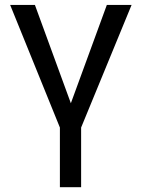

<svg xmlns="http://www.w3.org/2000/svg" viewBox="-20 -533 591 795"><path d="M228 -4.9 22 -512.7H124.5L273.4 -105.5L422.4 -512.7H524.9L315.9 -4.9V242.2H228Z"/></svg>

Font: Cadman
Style: Regular
Weight: 400
Designer: Paul James MIller
Foundry: High-Logic / Made with FontCreator
Version: Version 2.114;March 28, 2021;FontCreator 13.0.0.2683 64-bit